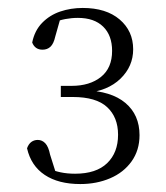

<svg xmlns="http://www.w3.org/2000/svg" viewBox="-20 -913 417 483"><path d="M182 -450Q127 -450 92.5 -473Q58 -496 48 -540Q52 -551 59 -556Q66 -561 75 -561Q86 -561 94 -552.5Q102 -544 106 -524L124 -467L99 -490Q116 -483 132.5 -479.5Q149 -476 169 -476Q222 -476 249.5 -502.5Q277 -529 277 -574Q277 -618 249.5 -643.5Q222 -669 163 -669H133V-697H160Q206 -697 234 -719.5Q262 -742 262 -785Q262 -824 239.5 -846Q217 -868 176 -868Q160 -868 144 -865Q128 -862 109 -854L134 -874L119 -821Q115 -803 107 -795.5Q99 -788 87 -788Q68 -788 61 -806Q67 -836 86 -855.5Q105 -875 131.5 -884Q158 -893 188 -893Q247 -893 281 -864Q315 -835 315 -789Q315 -746 283 -715Q251 -684 195 -679L192 -686Q260 -684 295.5 -654Q331 -624 331 -573Q331 -535 311 -507Q291 -479 257 -464.5Q223 -450 182 -450Z"/></svg>

Font: Noto Serif TC
Style: Regular
Weight: 200
Designer: Ryoko NISHIZUKA 西塚涼子 (kana & ideographs); Frank Grießhammer (Latin, Greek & Cyrillic); Wenlong ZHANG 张文龙 (bopomofo); San
Foundry: Adobe
Version: Version 2.001;hotconv 1.1.0;makeotfexe 2.6.0